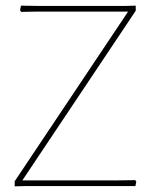

<svg xmlns="http://www.w3.org/2000/svg" viewBox="-20 -658 547 679"><path d="M460 -638V-620L59 -20H390L458 -21L462 -16L459 0H68L32 1V-17L433 -617H113L55 -616L51 -621L54 -638L119 -637H423Z"/></svg>

Font: Alegreya Sans Thin
Style: Regular
Weight: 100
Designer: Juan Pablo del Peral
Foundry: Huerta Tipografica
Version: Version 2.007